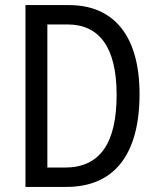

<svg xmlns="http://www.w3.org/2000/svg" viewBox="-20 -734 620 754"><path d="M528 -365C528 -593 427 -714 251 -714H80V0H241C426 0 528 -124 528 -365ZM438 -362C438 -172 373 -76 235 -76H166V-638H245C370 -638 438 -548 438 -362Z"/></svg>

Font: Noto Sans Arabic UI Cn
Style: Regular
Weight: 400
Width: 3
Designer: Monotype Design Team, Nadine Chahine and Nizar Qandah
Foundry: Monotype Imaging Inc.
Version: Version 2.010